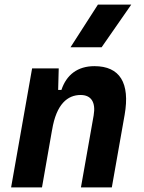

<svg xmlns="http://www.w3.org/2000/svg" viewBox="-20 -815 626 835"><path d="M28.3 0H162.6L206.5 -250.5V-249.5C225.1 -363.8 274.9 -401.9 330.6 -401.9C376 -401.9 397.5 -371.1 387.2 -312.5L332 0H466.3L522 -315.4C546.4 -454.6 501 -527.3 390.6 -527.3C317.4 -527.3 269 -489.7 247.1 -423.8H232.9L235.4 -517.6H119.6ZM286.6 -609.4H421.9L550.8 -794.9H405.8Z"/></svg>

Font: Cascadia Code
Style: Bold Italic
Weight: 700
Italic angle: -10°
Monospace: yes
Designer: Aaron Bell
Foundry: Saja Typeworks
Version: Version 2404.023